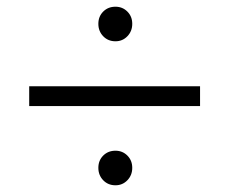

<svg xmlns="http://www.w3.org/2000/svg" viewBox="-20 -657 677 572"><path d="M273 -586Q273 -608 287.5 -622.5Q302 -637 324 -637Q345 -637 359.5 -622.5Q374 -608 374 -586Q374 -564 359.5 -549Q345 -534 324 -534Q302 -534 287.5 -549Q273 -564 273 -586ZM576 -400V-341H67V-400ZM273 -157Q273 -179 287.5 -193.5Q302 -208 324 -208Q345 -208 359.5 -193.5Q374 -179 374 -157Q374 -135 359.5 -120Q345 -105 324 -105Q302 -105 287.5 -120Q273 -135 273 -157Z"/></svg>

Font: Poppins-Tabular Light
Style: Regular
Weight: 300
Designer: Ninad Kale (Devanagari), Jonny Pinhorn (Latin)
Foundry: Indian Type Foundry
Version: Version 4.004